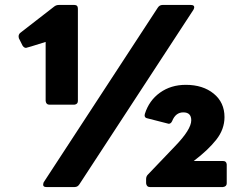

<svg xmlns="http://www.w3.org/2000/svg" viewBox="-20 -754 981 774"><path d="M281 0H167Q154 0 154 -9Q154 -13 156 -19L616 -723Q623 -734 635 -734H749Q763 -734 763 -725Q763 -721 760 -715L300 -11Q293 0 281 0ZM280 -332H179Q166 -332 164 -347V-585Q88 -561 85 -561Q77 -561 71 -570L56 -600L55 -607Q55 -615 61 -621L199 -728Q207 -734 217 -734H280Q294 -734 294 -719V-347Q294 -334 280 -332ZM879 0H584Q571 0 569 -15V-32Q569 -43 576 -50L685 -164Q751 -232 751 -269Q751 -301 719 -301Q688 -301 674 -266Q669 -255 660 -255L574 -277Q563 -279 563 -289L564 -295Q581 -349 625 -380.5Q669 -412 729 -412Q798 -412 841.5 -376.5Q885 -341 885 -282Q885 -233 852 -191Q819 -149 761 -105H879Q893 -105 894 -91V-15Q894 -2 879 0Z"/></svg>

Font: YamahaIndonesia935. App XBold
Style: Regular
Weight: 800
Designer: Dalton Maag Ltd
Foundry: Dalton Maag Ltd
Version: Version 1.002; January 01, 2024; Regular/Italic